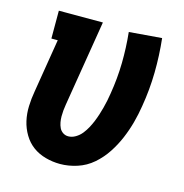

<svg xmlns="http://www.w3.org/2000/svg" viewBox="-86 -611 671 699"><g transform="rotate(15 250.0 -261.5)"><path d="M200 8Q172 8 145 0.5Q118 -7 97 -22.5Q76 -38 62 -61.5Q48 -85 42 -111.5Q36 -138 37 -166.5Q38 -195 43 -223L76 -425H52V-530H218L165 -206Q165 -206 165 -206Q165 -206 165 -206Q163 -195 162 -183.5Q161 -172 161 -161Q161 -150 163 -139Q165 -128 169.5 -118.5Q174 -109 183 -103Q192 -97 203 -97Q203 -97 203 -97Q203 -97 203 -97Q217 -97 230.5 -105Q244 -113 253.5 -125Q263 -137 270 -150Q277 -163 282.5 -176.5Q288 -190 292.5 -204Q297 -218 300.5 -231.5Q304 -245 307 -259Q310 -273 312 -287Q322 -347 323 -405Q324 -463 318 -521L441 -531Q448 -467 447 -402.5Q446 -338 435 -273Q430 -241 421.5 -209.5Q413 -178 400 -147Q387 -116 368 -87Q349 -58 323 -35.5Q297 -13 264.5 -2.5Q232 8 200 8Z"/></g></svg>

Font: Iosevka Slab Extrabold
Style: Italic
Weight: 800
Italic angle: -9°
Monospace: yes
Designer: Belleve Invis
Foundry: Belleve Invis
Version: Version 11.1.0; ttfautohint (v1.8.3)